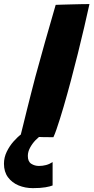

<svg xmlns="http://www.w3.org/2000/svg" viewBox="-120 -682 472 969"><path d="M145.5 136V254Q133.5 259 109.2 263.2Q85 267.5 46 267.5Q7 267.5 -26.2 253.8Q-59.5 240 -79.8 212.5Q-100 185 -100 144.5Q-100 112.5 -86 83.8Q-72 55 -51.5 31.8Q-31 8.5 -10 -6.8Q11 -22 24.5 -26.5L88.5 1.5Q74.5 9.5 58.8 26Q43 42.5 31.8 63.2Q20.5 84 20.5 105Q20.5 133.5 37.8 144.5Q55 155.5 76.5 155.5Q95 155.5 112.2 151Q129.5 146.5 145.5 136ZM149.5 10.5Q127.5 10.5 97.8 10Q68 9.5 37.8 8Q7.5 6.5 -16.5 3Q-10.5 -20 -2.2 -54.2Q6 -88.5 16.2 -129Q26.5 -169.5 37.2 -212Q48 -254.5 58.5 -294.5Q81 -377 106.8 -468.8Q132.5 -560.5 161 -657.5Q170.5 -658 191.5 -658.5Q212.5 -659 239 -659.8Q265.5 -660.5 290 -661Q314.5 -661.5 331.5 -661.5Q320.5 -610.5 305.2 -545.5Q290 -480.5 272.8 -411.2Q255.5 -342 238 -276Q229 -243 219.8 -209.2Q210.5 -175.5 201 -143.2Q191.5 -111 182.5 -82.2Q173.5 -53.5 165.2 -29.5Q157 -5.5 149.5 10.5Z"/></svg>

Font: Grandstander Thin ExtraBold
Style: Italic
Weight: 800
Italic angle: -15°
Version: Version 1.200